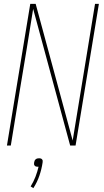

<svg xmlns="http://www.w3.org/2000/svg" viewBox="-20 -755 540 996"><path d="M16 0 137 -735H165L357 -26Q374 -130 391 -233.5Q408 -337 425 -441L473 -735H493L372 0H344L152 -709Q135 -605 118.5 -501.5Q102 -398 84 -294L36 0ZM153 221 139 212Q154 188 164 162Q174 136 180 110H176Q172 110 167.5 109Q163 108 160 104.5Q157 101 156.5 96.5Q156 92 157 88Q158 83 159.5 79Q161 75 165 71.5Q169 68 174 67Q179 66 183 66Q187 66 191 67Q195 68 198 71.5Q201 75 201.5 79Q202 83 201 88Q196 122 184.5 156Q173 190 153 221Z"/></svg>

Font: Iosevka Term Curly Th Obl
Style: Regular
Weight: 100
Italic angle: -9°
Designer: Belleve Invis
Foundry: Belleve Invis
Version: Version 32.3.0